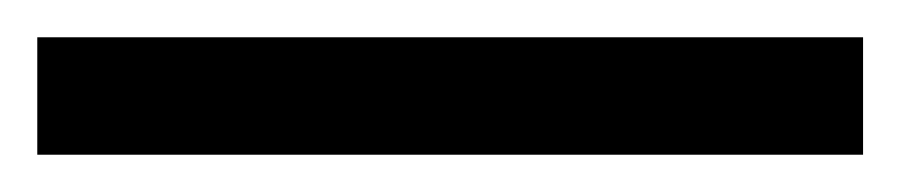

<svg xmlns="http://www.w3.org/2000/svg" viewBox="-22 65 483 103"><path d="M441 148H-2V85H441Z"/></svg>

Font: Noto Sans Lao Condensed
Style: Regular
Weight: 400
Width: 3
Designer: Monotype Design Team
Foundry: Monotype Imaging Inc.
Version: Version 2.003; ttfautohint (v1.8.4.7-5d5b)